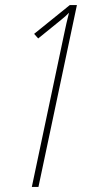

<svg xmlns="http://www.w3.org/2000/svg" viewBox="-20 -734 383 754"><path d="M233 -606 105 0H131L282 -714H254L114 -601L130 -583L220 -656C233 -666 242 -675 251 -684C243 -653 238 -630 233 -606Z"/></svg>

Font: Noto Sans ExtraCondensed Thin
Style: Italic
Weight: 100
Width: 2
Italic angle: -12°
Designer: Monotype Design Team
Foundry: Monotype Imaging Inc.
Version: Version 2.013